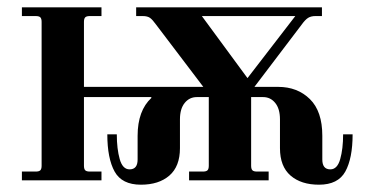

<svg xmlns="http://www.w3.org/2000/svg" viewBox="-20 -494 1010 526"><path d="M533 -450H789L658 -280ZM40 0H258V-24H226C220 -24 215.8 -25.2 213.5 -27.5C211.2 -29.8 210 -34 210 -40V-228H394L395 -226C369.7 -202.7 357 -168 357 -122V-57C357 -39 349.7 -30 335 -30C322.3 -30 313.3 -39.3 308 -58C302.7 -76.7 300 -99.3 300 -126H274C274 -82 280.7 -48 294 -24C307.3 0 331.3 12 366 12C398.7 12 424.7 3.7 444 -13C463.3 -29.7 473 -54.7 473 -88V-167C473 -186.3 477.3 -201.3 486 -212C494.7 -222.7 505.7 -228 519 -228H552V-40C552 -34 550.8 -29.8 548.5 -27.5C546.2 -25.2 542 -24 536 -24H498V0H716V-24H684C678 -24 673.8 -25.2 671.5 -27.5C669.2 -29.8 668 -34 668 -40V-228H701C714.3 -228 725.3 -222.7 734 -212C742.7 -201.3 747 -186.3 747 -167V-88C747 -54.7 756.7 -29.7 776 -13C795.3 3.7 821.3 12 854 12C888.7 12 912.7 0 926 -24C939.3 -48 946 -82 946 -126H920C920 -99.3 917.3 -76.7 912 -58C906.7 -39.3 897.7 -30 885 -30C870.3 -30 863 -39 863 -57V-122C863 -166.7 851.7 -200.2 829 -222.5C806.3 -244.8 777.3 -256 742 -256H677L806 -426C812.7 -435.3 818.7 -441.7 824 -445C829.3 -448.3 836 -450 844 -450H862V-474H353V-450H371C379.7 -450 386.3 -448.3 391 -445C395.7 -441.7 401.3 -435.3 408 -426L537 -256H210V-434C210 -440 211.2 -444.2 213.5 -446.5C215.8 -448.8 220 -450 226 -450H258V-474H40V-450H78C84 -450 88.2 -448.8 90.5 -446.5C92.8 -444.2 94 -440 94 -434V-40C94 -34 92.8 -29.8 90.5 -27.5C88.2 -25.2 84 -24 78 -24H40Z"/></svg>

Font: Km Standard TT
Style: Bold
Weight: 700
Designer: Alexey Kryukov <alexios@thessalonica.org.ru>
Version: Version 2.0.2